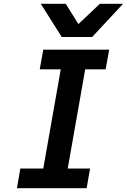

<svg xmlns="http://www.w3.org/2000/svg" viewBox="-20 -985 664 1005"><path d="M86.5 -103H206.5L298 -622H188L206.5 -725H551.5L533 -622H426L334.5 -103H451.5L433.5 0H68.5ZM193.5 -965H324L390.5 -859L502.5 -965H624L462.5 -791.5H303Z"/></svg>

Font: JuliaMono BoldItalic
Style: Regular
Weight: 700
Italic angle: -9°
Monospace: yes
Designer: cormullion
Foundry: corm
Version: Version 0.049; ttfautohint (v1.8.4)